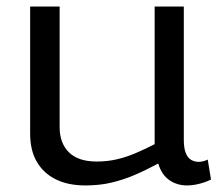

<svg xmlns="http://www.w3.org/2000/svg" viewBox="-20 -556 670 586"><path d="M241 10Q188 10 150.5 -8.5Q113 -27 92.5 -62Q72 -97 72 -148V-536H162V-168Q162 -119 190.5 -91Q219 -63 275 -63Q307 -63 335.5 -69.5Q364 -76 392.5 -88Q421 -100 452 -116V-536H541V-129Q541 -104 547 -89Q553 -74 563.5 -68Q574 -62 586 -62Q600 -62 614 -69L624 -8Q614 -3 602 1Q590 5 577 7.5Q564 10 551 10Q520 10 496.5 -6.5Q473 -23 463 -57Q426 -37 391 -22Q356 -7 319.5 1.5Q283 10 241 10Z"/></svg>

Font: Georama SemiExpanded
Style: Regular
Weight: 400
Width: 6
Designer: Jean-Baptiste Levee
Foundry: Production Type
Version: Version 1.001